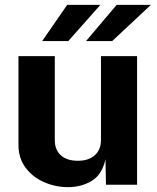

<svg xmlns="http://www.w3.org/2000/svg" viewBox="-20 -760 646 790"><path d="M56 -163V-529H205.5V-182Q205.5 -144 230.2 -121.2Q255 -98.5 300.5 -98.5Q344.5 -98.5 370 -121.2Q395.5 -144 395.5 -184.5V-529H544V0H416L414 -105Q400.5 -42 357.8 -16Q315 10 259.5 10Q209 10 162 -10.2Q115 -30.5 85.5 -69.8Q56 -109 56 -163ZM393 -740 261 -591H153.5L256.5 -740ZM460 -740H601L441.5 -591H334Z"/></svg>

Font: 1883 Sans
Style: Bold
Weight: 700
Designer: 1883 Sans project is a fork of Public Sans.
Version: Version 1.009